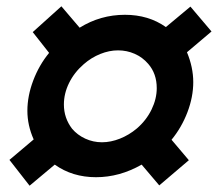

<svg xmlns="http://www.w3.org/2000/svg" viewBox="-20 -645 692 610"><path d="M74 -55 10 -137 87 -202Q67 -247 67 -293Q67 -340 85.5 -389Q104 -438 136 -477L84 -543L175 -625L233 -557Q299 -598 377 -598Q452 -598 507 -559L585 -624L652 -545L574 -479Q594 -431 594 -384Q594 -337 575.5 -288.5Q557 -240 525 -201L580 -136L486 -56L430 -122Q360 -82 285 -82Q210 -82 154 -122ZM415 -237Q445 -263 461.5 -297Q478 -331 478 -365Q478 -411 451 -442Q433 -463 408 -474Q383 -485 355 -485Q327 -485 298.5 -473.5Q270 -462 246 -441Q216 -415 199.5 -381.5Q183 -348 183 -313Q183 -270 209 -236Q226 -216 251 -204.5Q276 -193 304 -193Q332 -193 361 -204.5Q390 -216 415 -237Z"/></svg>

Font: Open Sauce One ExtraBold Italic
Style: Regular
Weight: 800
Italic angle: -10°
Designer: Alfredo Marco Pradil
Foundry: Creative Sauce Fz LLC
Version: Version 1.477